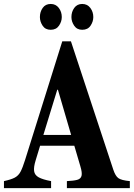

<svg xmlns="http://www.w3.org/2000/svg" viewBox="-36 -976 693 996"><path d="M287 -761.5H332L551.5 -96.5Q562.5 -63 578.2 -51.8Q594 -40.5 637.5 -36.5V0H311V-36.5Q345.5 -38 364.2 -43Q383 -48 387 -64Q391 -80 381 -113L349.5 -220H172L149 -144.5Q138 -109 141 -88.2Q144 -67.5 165 -56Q186 -44.5 229 -36.5V0H-15.5V-36.5Q21.5 -44.5 40.5 -54.5Q59.5 -64.5 70.5 -85.2Q81.5 -106 94 -146ZM261 -510.5 189 -276H333L264.5 -510.5ZM390.5 -821.5Q363 -821.5 348.8 -842.8Q334.5 -864 334.5 -887.5Q334.5 -914.5 349.2 -935Q364 -955.5 390.5 -955.5Q417 -955.5 432.5 -935Q448 -914.5 448 -887.5Q448 -864 433.8 -842.8Q419.5 -821.5 390.5 -821.5ZM227 -821.5Q199 -821.5 185 -842.8Q171 -864 171 -887.5Q171 -914.5 185.5 -935Q200 -955.5 227 -955.5Q253.5 -955.5 269 -935Q284.5 -914.5 284.5 -887.5Q284.5 -864 270 -842.8Q255.5 -821.5 227 -821.5Z"/></svg>

Font: Libre Caslon Condensed
Style: Bold
Weight: 700
Designer: Pablo Impallari, Rodrigo Fuenzalida, Katja Schimmel, Ertekin Erdin
Foundry: Pablo Impallari, Rodrigo Fuenzalida
Version: Version 2.000; ttfautohint (v1.8.4.7-5d5b);gftools[0.9.33]